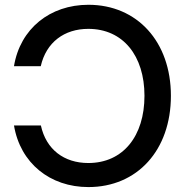

<svg xmlns="http://www.w3.org/2000/svg" viewBox="-20 -759 764 791"><path d="M344.2 -739.3C186 -739.3 63 -641.1 37.6 -486.3H147.9C170.4 -585 245.1 -640.1 343.8 -640.1C487.3 -640.1 575.2 -528.8 575.2 -364.3C575.2 -198.7 487.3 -87.4 343.8 -87.4C244.1 -87.4 169.9 -143.1 148.4 -242.2H37.6C63.5 -86.9 186 11.7 344.2 11.7C545.4 11.7 684.1 -140.1 684.1 -364.3C684.1 -586.9 545.4 -739.3 344.2 -739.3Z"/></svg>

Font: Inteeer Medium
Style: Regular
Weight: 500
Designer: Rasmus Andersson
Foundry: rsms
Version: Version 4.001;Glyphs 3.4 (3402)